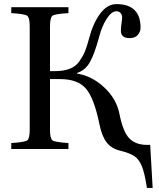

<svg xmlns="http://www.w3.org/2000/svg" viewBox="-20 -727 778 937"><path d="M35 0V-29Q101 -33 113 -42Q125 -51 125 -93V-599Q125 -641 113 -650Q101 -659 35 -663V-692H314V-663Q248 -659 236 -650Q224 -641 224 -599V-380H250Q291 -380 320.5 -391.5Q350 -403 367.5 -428Q385 -453 394.5 -476Q404 -499 414 -537Q434 -614 469 -660.5Q504 -707 548 -707Q666 -707 666 -591Q666 -573 653 -557Q640 -541 612 -541Q570 -541 570 -577Q570 -593 573 -613Q576 -633 576 -642Q576 -655 568.5 -663.5Q561 -672 547 -672Q525 -672 501.5 -636.5Q478 -601 464 -548Q441 -462 418 -422.5Q395 -383 356 -371V-368Q427 -357 487.5 -301.5Q548 -246 563 -171Q580 -84 611 -52Q642 -20 697 -20H713L725 190H697Q686 118 672.5 84.5Q659 51 636.5 35.5Q614 20 565 8Q524 -2 500.5 -32Q477 -62 465 -122Q439 -249 399 -295Q359 -341 273 -341H224V-93Q224 -51 236 -42Q248 -33 314 -29V0Z"/></svg>

Font: Heuristica
Style: Regular
Weight: 400
Version: Version 1.0.1 ; ttfautohint (v1.4.1)